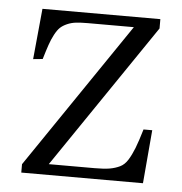

<svg xmlns="http://www.w3.org/2000/svg" viewBox="-43 -549 560 591"><g transform="rotate(5 237.0 -254.0)"><path d="M43.9 0V-25.9L350.1 -476.1H208Q186 -476.1 171.4 -474.4Q156.7 -472.7 144 -467Q131.3 -461.4 123.3 -453.9Q115.2 -446.3 107.2 -431.2Q99.1 -416 93.3 -398.9Q87.4 -381.8 79.1 -354L49.8 -351.1L64.9 -507.8H429.2V-479L126 -33.2H268.1Q296.4 -33.2 313.7 -36.1Q331.1 -39.1 345.2 -45.9Q359.4 -52.7 369.4 -68.8Q379.4 -85 387.7 -106.2Q396 -127.4 407.2 -165H434.1L419.9 0Z"/></g></svg>

Font: Literata Light
Style: Regular
Weight: 300
Designer: Latin by Veronika Burian and Jose Scaglione. Greek by Irene Vlachou. Cyrillic by Vera Evstafieva.
Foundry: TypeTogether
Version: Version 3.021